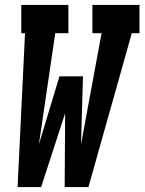

<svg xmlns="http://www.w3.org/2000/svg" viewBox="-20 -755 584 775"><path d="M51 0 81 -621H66V-735H256V-621H203L137 -172L220 -447H315L307 -172L390 -621H353V-735H544L543 -730V-621H512L337 0H241L243 -298L146 0Z"/></svg>

Font: Iosevka Slab Heavy Oblique
Style: Regular
Weight: 900
Italic angle: -9°
Monospace: yes
Designer: Belleve Invis
Foundry: Belleve Invis
Version: Version 11.1.1; ttfautohint (v1.8.3)